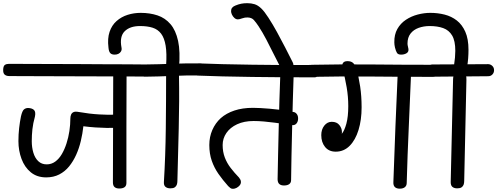

<svg xmlns="http://www.w3.org/2000/svg" viewBox="-64 -1172 3131 1209"><path d="M227 -55Q169 -55 130 -87Q91 -119 71.5 -171.5Q52 -224 52 -283Q52 -326 56.5 -365.5Q61 -405 68 -439Q76 -474 87 -483Q98 -492 113 -492Q139 -491 150.5 -479Q162 -467 156 -438Q144 -395 140 -358Q136 -321 136 -283Q136 -244 146 -210.5Q156 -177 177 -157Q198 -137 230 -137Q260 -137 284 -154.5Q308 -172 325.5 -202Q343 -232 355 -269.5Q367 -307 373 -347Q379 -387 379 -425Q379 -439 383.5 -450Q388 -461 399 -466Q410 -471 431 -467Q499 -455 560.5 -451.5Q622 -448 661 -450Q677 -450 689 -438Q701 -426 701 -408Q701 -392 690 -380Q679 -368 662 -367Q640 -366 608 -366.5Q576 -367 538 -369.5Q500 -372 461 -377Q456 -331 445 -284.5Q434 -238 415.5 -197Q397 -156 371 -124Q345 -92 309 -73.5Q273 -55 227 -55ZM687 15Q668 15 657.5 6Q647 -3 647 -24Q647 -97 647.5 -187.5Q648 -278 648 -373.5Q648 -469 648.5 -557.5Q649 -646 649 -716Q649 -734 661.5 -742.5Q674 -751 693 -751Q713 -751 723 -742Q733 -733 733 -712Q733 -642 732.5 -554Q732 -466 732 -371Q732 -276 732 -185.5Q732 -95 732 -20Q732 -2 720.5 6.5Q709 15 687 15ZM853 -690Q802 -690 733 -690.5Q664 -691 585 -691Q506 -691 423.5 -691.5Q341 -692 262.5 -692Q184 -692 115 -692.5Q46 -693 -5 -693Q-24 -693 -34.5 -702Q-45 -711 -44 -734Q-43 -757 -33 -763.5Q-23 -770 -7 -770Q44 -770 113 -769.5Q182 -769 261.5 -769Q341 -769 424 -768.5Q507 -768 586.5 -767.5Q666 -767 735 -767Q804 -767 855 -766Q873 -766 882.5 -758Q892 -750 892 -728Q892 -705 882 -697.5Q872 -690 853 -690Z M1024 -708Q1005 -708 993 -724Q981 -740 982 -761Q987 -836 979 -884.5Q971 -933 950.5 -960Q930 -987 897 -997.5Q864 -1008 818 -1008Q754 -1008 721 -975Q688 -942 701 -873Q704 -859 698 -848.5Q692 -838 681.5 -833Q671 -828 658 -828Q639 -828 630 -838Q621 -848 619 -873Q612 -930 626 -971.5Q640 -1013 670 -1039.5Q700 -1066 739.5 -1078.5Q779 -1091 822 -1091Q880 -1091 928 -1075Q976 -1059 1009.5 -1020Q1043 -981 1057.5 -914Q1072 -847 1063 -745Q1061 -729 1050.5 -718.5Q1040 -708 1024 -708ZM1009 14Q990 14 978.5 5Q967 -4 968 -25Q978 -190 980 -364Q982 -538 982 -706Q982 -723 987 -732Q992 -741 1001 -744.5Q1010 -748 1021 -748Q1034 -748 1043 -744.5Q1052 -741 1057.5 -731Q1063 -721 1063 -700Q1066 -536 1061.5 -364.5Q1057 -193 1053 -32Q1053 -20 1049.5 -9.5Q1046 1 1036.5 7.5Q1027 14 1009 14ZM848 -689Q833 -689 821.5 -699.5Q810 -710 810 -728Q810 -744 820.5 -754.5Q831 -765 847 -766Q935 -767 1023.5 -770.5Q1112 -774 1200 -773Q1214 -773 1225.5 -762.5Q1237 -752 1237 -735Q1237 -719 1226.5 -708Q1216 -697 1200 -697Q1112 -698 1024 -694Q936 -690 848 -689Z M1403 17Q1393 17 1386.5 12Q1380 7 1373 0Q1339 -38 1312 -76.5Q1285 -115 1269.5 -159.5Q1254 -204 1254 -259Q1254 -310 1273 -353.5Q1292 -397 1326 -428Q1361 -459 1412 -476Q1463 -493 1529 -493Q1550 -493 1577 -491.5Q1604 -490 1633 -487.5Q1662 -485 1690.5 -481.5Q1719 -478 1744 -474Q1769 -470 1788 -466Q1799 -463 1806.5 -451.5Q1814 -440 1813 -422Q1812 -405 1802.5 -394Q1793 -383 1777 -384Q1757 -387 1728 -391Q1699 -395 1665.5 -399.5Q1632 -404 1598 -407Q1564 -410 1533 -410Q1473 -410 1429 -389.5Q1385 -369 1361.5 -334.5Q1338 -300 1338 -259Q1338 -216 1351.5 -180.5Q1365 -145 1388.5 -114.5Q1412 -84 1441 -54Q1446 -48 1449.5 -41Q1453 -34 1453 -26Q1453 -14 1445 -4.5Q1437 5 1425.5 11Q1414 17 1403 17ZM1724 -4Q1705 -4 1694.5 -13.5Q1684 -23 1684 -44Q1685 -112 1687 -195.5Q1689 -279 1691 -368.5Q1693 -458 1695.5 -543.5Q1698 -629 1701 -701Q1701 -719 1714 -731.5Q1727 -744 1743 -744Q1762 -744 1774 -729.5Q1786 -715 1785 -697Q1782 -627 1780 -541.5Q1778 -456 1775.5 -366Q1773 -276 1771.5 -191.5Q1770 -107 1769 -38Q1769 -21 1757 -12.5Q1745 -4 1724 -4ZM1917 -685Q1826 -685 1725 -685.5Q1624 -686 1524.5 -687.5Q1425 -689 1336 -691Q1247 -693 1180 -696Q1166 -697 1157.5 -708Q1149 -719 1149 -735Q1149 -752 1159 -763Q1169 -774 1183 -773Q1250 -770 1338 -768Q1426 -766 1524.5 -764.5Q1623 -763 1723.5 -762.5Q1824 -762 1915 -763Q1930 -763 1938 -751.5Q1946 -740 1946 -724Q1946 -708 1939 -696.5Q1932 -685 1917 -685Z M1738 -720Q1725 -720 1718 -725.5Q1711 -731 1704 -744Q1683 -784 1660 -830.5Q1637 -877 1613 -923Q1589 -969 1564 -1007Q1548 -1031 1534.5 -1046Q1521 -1061 1496 -1062Q1479 -1063 1461 -1056.5Q1443 -1050 1434 -1050Q1422 -1050 1412 -1059Q1402 -1068 1396.5 -1080Q1391 -1092 1391 -1102Q1391 -1115 1398 -1123.5Q1405 -1132 1418 -1137Q1437 -1145 1454.5 -1148.5Q1472 -1152 1493 -1152Q1518 -1152 1539 -1145.5Q1560 -1139 1580.5 -1119.5Q1601 -1100 1626 -1061Q1654 -1018 1680.5 -969.5Q1707 -921 1732 -872.5Q1757 -824 1779 -780Q1784 -771 1784 -759Q1784 -749 1777 -740Q1770 -731 1759.5 -725.5Q1749 -720 1738 -720Z M2050 -217Q2007 -217 1983 -246.5Q1959 -276 1959 -321Q1959 -357 1978 -381Q1997 -405 2025 -405Q2057 -405 2073 -384.5Q2089 -364 2089 -342Q2089 -337 2089 -335.5Q2089 -334 2088 -329Q2105 -349 2117 -393Q2129 -437 2129 -504Q2129 -563 2119 -622Q2109 -681 2093 -740Q2087 -758 2094 -772.5Q2101 -787 2124 -787Q2148 -787 2160.5 -774.5Q2173 -762 2179 -745Q2195 -687 2204 -626.5Q2213 -566 2213 -496Q2213 -417 2193.5 -353.5Q2174 -290 2137.5 -253.5Q2101 -217 2050 -217ZM2453 16Q2433 16 2422.5 6Q2412 -4 2413 -25Q2419 -203 2426 -375Q2433 -547 2441 -725Q2441 -742 2452 -751Q2463 -760 2482 -760Q2504 -760 2514.5 -750.5Q2525 -741 2525 -722Q2518 -544 2510 -371.5Q2502 -199 2497 -20Q2497 -3 2485.5 6.5Q2474 16 2453 16ZM1898 -688Q1879 -688 1868.5 -697Q1858 -706 1859 -728Q1860 -751 1870.5 -757.5Q1881 -764 1900 -764Q2089 -768 2281.5 -766Q2474 -764 2664 -764Q2683 -764 2692.5 -756.5Q2702 -749 2702 -726Q2701 -703 2691 -695.5Q2681 -688 2662 -688Q2472 -688 2279.5 -690Q2087 -692 1898 -688Z M2837 -708Q2824 -708 2814 -715.5Q2804 -723 2798.5 -735Q2793 -747 2795 -761Q2799 -787 2801 -810Q2803 -833 2803 -852Q2803 -915 2783 -948.5Q2763 -982 2727 -995Q2691 -1008 2642 -1008Q2604 -1008 2572 -996.5Q2540 -985 2521 -960.5Q2502 -936 2502 -898Q2502 -889 2504.5 -880Q2507 -871 2508 -863Q2510 -845 2495.5 -836.5Q2481 -828 2462 -828Q2443 -828 2436 -838.5Q2429 -849 2423 -873Q2421 -882 2420 -890Q2419 -898 2419 -905Q2418 -954 2438 -989.5Q2458 -1025 2492 -1047.5Q2526 -1070 2566.5 -1080.5Q2607 -1091 2646 -1091Q2693 -1091 2736 -1080Q2779 -1069 2812.5 -1043Q2846 -1017 2866 -972Q2886 -927 2886 -858Q2886 -833 2884 -805Q2882 -777 2876 -745Q2873 -729 2863 -718.5Q2853 -708 2837 -708ZM2815 14Q2796 14 2785 5Q2774 -4 2774 -25L2789 -675Q2790 -701 2802 -704Q2814 -707 2831 -707Q2844 -707 2853.5 -706Q2863 -705 2868.5 -697.5Q2874 -690 2873 -669L2859 -32Q2859 -20 2855.5 -9.5Q2852 1 2842.5 7.5Q2833 14 2815 14ZM2658 -689Q2643 -689 2631.5 -699.5Q2620 -710 2620 -728Q2620 -744 2630.5 -754.5Q2641 -765 2657 -766L3010 -768Q3024 -768 3035.5 -757.5Q3047 -747 3047 -730Q3047 -714 3036.5 -703Q3026 -692 3010 -692Z"/></svg>

Font: Playpen Sans Deva
Style: Regular
Weight: 400
Designer: Pooja Saxena, Gunjan Panchal, Laura Meseguer, Veronika Burian, José Scaglione
Foundry: TypeTogether
Version: Version 2.000